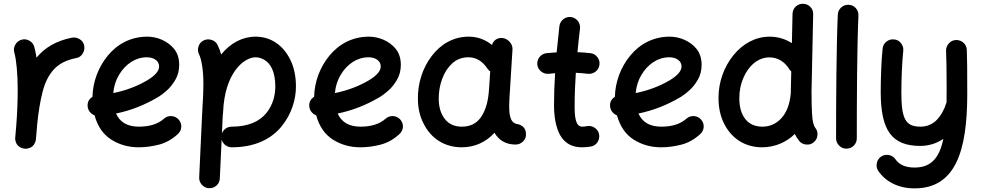

<svg xmlns="http://www.w3.org/2000/svg" viewBox="-20 -740 5246 1027"><path d="M111.3 55.2C116.7 55.7 121.6 55.7 127 54.7C127.4 54.7 127.4 54.7 127.9 54.2H128.9C147.5 50.3 160.6 39.6 168 21.5C168 21 168 21 168.5 20.5V19.5C170.4 15.1 171.4 10.3 171.9 5.4C174.3 -18.6 176.8 -44.4 178.7 -72.3C185.1 -139.2 194.8 -197.8 207.5 -247.6C219.7 -296.9 239.7 -337.4 267.6 -368.2C295.4 -398.9 335 -418.9 386.7 -429.2C401.9 -431.6 413.6 -439.5 421.9 -452.6C430.2 -465.8 433.1 -479.5 430.7 -494.6C428.2 -509.8 420.4 -521.5 407.2 -529.8C394 -538.1 380.4 -541 365.2 -538.6C278.8 -521.5 218.3 -483.9 175.3 -431.6C171.9 -453.6 168 -473.1 163.1 -490.2C158.7 -504.4 149.9 -515.6 136.2 -522.9C122.6 -530.3 108.4 -531.7 94.2 -527.3C80.1 -522.9 68.8 -514.2 61.5 -500.5C54.2 -486.8 52.2 -472.7 56.6 -458.5C62 -439.9 66.4 -412.6 69.8 -376.5C73.2 -339.8 74.7 -301.3 74.7 -259.8C74.7 -197.3 71.8 -131.3 67.4 -74.7C65.4 -52.7 64 -31.2 62 -9.8C61.5 -8.3 61.5 -6.8 61.5 -5.4C61 0 61 4.9 62 10.3C62 10.7 62 10.7 62.5 11.2V12.2C66.4 30.8 77.1 43.9 95.2 51.3C95.7 51.3 95.7 51.3 96.2 51.8H97.2C101.6 53.7 106.4 54.7 111.3 55.2Z M931.2 -22.9C942.4 -33.2 948.7 -45.9 949.7 -61.5C950.2 -76.7 945.3 -89.8 935.1 -101.1C915 -123.5 879.4 -125.5 856.9 -105C825.2 -76.7 780.8 -62.5 722.7 -62.5C662.1 -62.5 621.6 -85.9 600.6 -132.8C679.7 -148.9 755.4 -178.7 828.1 -222.2C840.3 -229.5 855 -240.7 872.6 -256.3C889.6 -271.5 905.3 -291 918.5 -314C931.6 -336.9 938.5 -363.3 938.5 -393.1C938.5 -426.8 929.7 -455.1 912.1 -477.5C876.5 -522 819.3 -543.9 768.1 -543.9C679.7 -543.9 607.4 -504.4 556.6 -442.4C505.4 -380.4 476.6 -301.8 474.6 -222.2C456.1 -210.4 447.3 -193.8 448.7 -171.9C450.2 -148.9 465.8 -130.4 485.8 -123C502 -64 531.7 -21 575.2 6.8C618.7 34.2 667.5 47.9 722.7 47.9C757.8 47.9 793.5 43 830.1 33.7C866.7 24.4 900.4 5.4 931.2 -22.9ZM765.1 -433.6C802.7 -433.6 831.1 -415 831.1 -384.3C831.1 -360.4 809.6 -335.4 767.1 -310.1C712.9 -278.3 651.9 -255.4 585.9 -242.2C588.9 -277.8 599.1 -310.1 616.2 -338.9C650.4 -397 704.6 -433.6 765.1 -433.6Z M1098.1 266.6C1113.3 267.1 1127 262.7 1138.2 252.4C1149.4 242.2 1155.3 229 1155.8 213.9L1165.5 6.8C1171.9 30.3 1193.8 47.9 1219.2 47.9C1345.7 47.9 1431.6 2.4 1485.8 -63.5C1540 -129.4 1563 -209 1563 -277.3C1563 -330.1 1553.7 -376.5 1534.7 -416.5C1497.1 -496.6 1429.7 -543.9 1347.2 -543.9C1276.4 -543.9 1212.4 -509.3 1163.1 -448.7C1157.7 -466.8 1151.4 -483.9 1144 -499C1137.7 -512.2 1127 -521.5 1112.3 -526.4C1097.2 -531.2 1083 -530.3 1069.8 -523.9C1056.2 -517.6 1046.9 -506.8 1042 -492.2C1037.1 -477.1 1038.1 -462.9 1044.4 -449.7C1051.8 -435.5 1057.1 -414.1 1061.5 -386.2C1065.9 -357.9 1067.9 -327.1 1067.9 -294.4C1067.9 -245.6 1064.9 -190.9 1061 -127L1045.4 209C1044.9 224.1 1049.8 237.3 1060.1 248.5C1070.3 259.8 1083 266.1 1098.1 266.6ZM1171.4 -120.1C1171.9 -122.6 1171.9 -125.5 1171.9 -128.9C1172.9 -132.3 1173.3 -136.2 1173.3 -139.6C1181.2 -350.6 1285.2 -433.6 1347.2 -433.6C1363.3 -433.6 1379.4 -428.7 1395.5 -418.9C1427.7 -399.4 1452.6 -356 1452.6 -277.3C1452.6 -230.5 1439.5 -177.7 1404.3 -134.8C1369.1 -91.8 1310.5 -62.5 1219.2 -62.5C1195.8 -62.5 1174.8 -47.9 1167 -26.4Z M2116.7 -22.9C2127.9 -33.2 2134.3 -45.9 2135.3 -61.5C2135.7 -76.7 2130.9 -89.8 2120.6 -101.1C2100.6 -123.5 2064.9 -125.5 2042.5 -105C2010.7 -76.7 1966.3 -62.5 1908.2 -62.5C1847.7 -62.5 1807.1 -85.9 1786.1 -132.8C1865.2 -148.9 1940.9 -178.7 2013.7 -222.2C2025.9 -229.5 2040.5 -240.7 2058.1 -256.3C2075.2 -271.5 2090.8 -291 2104 -314C2117.2 -336.9 2124 -363.3 2124 -393.1C2124 -426.8 2115.2 -455.1 2097.7 -477.5C2062 -522 2004.9 -543.9 1953.6 -543.9C1865.2 -543.9 1793 -504.4 1742.2 -442.4C1690.9 -380.4 1662.1 -301.8 1660.2 -222.2C1641.6 -210.4 1632.8 -193.8 1634.3 -171.9C1635.7 -148.9 1651.4 -130.4 1671.4 -123C1687.5 -64 1717.3 -21 1760.7 6.8C1804.2 34.2 1853 47.9 1908.2 47.9C1943.4 47.9 1979 43 2015.6 33.7C2052.2 24.4 2085.9 5.4 2116.7 -22.9ZM1950.7 -433.6C1988.3 -433.6 2016.6 -415 2016.6 -384.3C2016.6 -360.4 1995.1 -335.4 1952.6 -310.1C1898.4 -278.3 1837.4 -255.4 1771.5 -242.2C1774.4 -277.8 1784.7 -310.1 1801.8 -338.9C1835.9 -397 1890.1 -433.6 1950.7 -433.6Z M2737.8 33.2C2752.9 33.2 2766.1 27.8 2777.3 17.1C2788.6 5.9 2793.9 -6.8 2793.5 -22C2793.5 -54.7 2773.9 -68.4 2754.9 -74.7C2734.9 -77.1 2722.2 -85 2715.8 -98.1C2709.5 -111.3 2705.6 -126.5 2704.6 -143.6C2703.1 -163.6 2703.6 -199.7 2705.6 -227.1C2706.1 -233.4 2706.5 -239.3 2707 -245.6L2721.2 -474.1C2722.2 -488.8 2717.8 -502.4 2707.5 -514.6C2697.3 -526.9 2684.1 -534.2 2668.9 -536.6C2642.1 -540 2618.2 -524.4 2611.8 -499.5C2575.2 -528.3 2535.2 -543.9 2486.8 -543.9C2406.2 -543.9 2337.9 -504.4 2289.6 -440.9C2240.7 -377.4 2213.9 -294.9 2215.3 -209C2215.8 -160.6 2226.1 -116.7 2246.1 -78.1C2285.2 0 2357.4 47.9 2449.7 47.9C2520.5 47.9 2580.6 19 2625 -29.8C2647.9 9.3 2684.6 33.2 2737.8 33.2ZM2450.7 -62.5C2411.6 -62.5 2381.3 -75.7 2360.4 -102.5C2338.9 -128.9 2327.6 -164.1 2326.7 -207.5C2326.2 -246.1 2332 -282.2 2344.7 -316.9C2356.9 -351.6 2375.5 -379.4 2399.4 -401.4C2423.3 -422.9 2452.1 -433.6 2485.8 -433.6C2528.3 -433.6 2561.5 -411.1 2585 -376C2589.4 -368.7 2594.7 -362.8 2602.1 -357.9L2595.7 -261.2C2595.7 -259.8 2595.7 -257.8 2595.2 -256.3C2594.7 -254.9 2594.7 -252.9 2594.7 -251C2594.7 -248.5 2594.7 -246.1 2594.2 -243.7C2588.9 -188 2574.7 -144 2551.3 -111.3C2527.8 -78.6 2494.1 -62.5 2450.7 -62.5Z M3186.5 -393.6C3188.5 -408.7 3184.6 -422.4 3175.3 -434.6C3166 -446.8 3153.8 -453.6 3138.7 -455.6C3116.7 -458 3093.3 -460 3068.8 -460.9C3072.8 -503.4 3077.1 -544.9 3082.5 -587.4C3085.9 -617.2 3064.5 -645 3033.7 -648.9C3003.9 -652.3 2976.1 -630.9 2972.2 -600.1C2966.8 -553.7 2961.9 -506.8 2957.5 -460C2939 -459 2920.4 -457.5 2902.3 -455.6C2872.6 -451.7 2850.6 -424.3 2854 -393.6C2856 -378.4 2863.3 -366.2 2875.5 -356.9C2887.7 -347.7 2900.9 -343.8 2916 -345.2C2926.8 -346.7 2938 -347.7 2949.2 -348.6C2945.3 -290.5 2943.4 -232.4 2943.4 -173.3C2943.4 -134.8 2947.8 -81.1 2967.8 -34.2C2987.8 13.2 3025.9 47.9 3093.8 47.9C3107.9 47.9 3124 46.4 3140.1 43.9C3155.3 41.5 3167 33.7 3175.8 21C3184.1 7.8 3187 -5.9 3184.6 -21C3182.1 -35.6 3174.3 -47.4 3161.6 -56.2C3148.9 -64.9 3135.3 -67.9 3120.1 -65.4C3110.4 -63.5 3101.6 -62.5 3093.8 -62.5C3057.6 -62.5 3053.7 -118.2 3053.7 -173.3C3053.7 -232.4 3056.2 -292 3060.1 -350.6C3083 -349.6 3104.5 -347.7 3124.5 -345.2C3139.6 -343.8 3153.3 -347.7 3165.5 -356.9C3177.7 -366.2 3184.6 -378.4 3186.5 -393.6Z M3725.6 -22.9C3736.8 -33.2 3743.2 -45.9 3744.1 -61.5C3744.6 -76.7 3739.7 -89.8 3729.5 -101.1C3709.5 -123.5 3673.8 -125.5 3651.4 -105C3619.6 -76.7 3575.2 -62.5 3517.1 -62.5C3456.5 -62.5 3416 -85.9 3395 -132.8C3474.1 -148.9 3549.8 -178.7 3622.6 -222.2C3634.8 -229.5 3649.4 -240.7 3667 -256.3C3684.1 -271.5 3699.7 -291 3712.9 -314C3726.1 -336.9 3732.9 -363.3 3732.9 -393.1C3732.9 -426.8 3724.1 -455.1 3706.5 -477.5C3670.9 -522 3613.8 -543.9 3562.5 -543.9C3474.1 -543.9 3401.9 -504.4 3351.1 -442.4C3299.8 -380.4 3271 -301.8 3269 -222.2C3250.5 -210.4 3241.7 -193.8 3243.2 -171.9C3244.6 -148.9 3260.3 -130.4 3280.3 -123C3296.4 -64 3326.2 -21 3369.6 6.8C3413.1 34.2 3461.9 47.9 3517.1 47.9C3552.2 47.9 3587.9 43 3624.5 33.7C3661.1 24.4 3694.8 5.4 3725.6 -22.9ZM3559.6 -433.6C3597.2 -433.6 3625.5 -415 3625.5 -384.3C3625.5 -360.4 3604 -335.4 3561.5 -310.1C3507.3 -278.3 3446.3 -255.4 3380.4 -242.2C3383.3 -277.8 3393.6 -310.1 3410.6 -338.9C3444.8 -397 3499 -433.6 3559.6 -433.6Z M4097.2 -543.9C4020.5 -543.9 3952.6 -505.9 3902.8 -444.3C3853 -382.8 3823.2 -301.8 3823.2 -216.3C3823.2 -165 3833 -119.6 3852.5 -80.1C3891.6 -0.5 3963.9 47.9 4056.2 47.9C4123 47.9 4185.1 22 4231.4 -23.4C4237.8 -10.3 4245.1 2 4254.4 13.2C4263.7 24.9 4276.4 31.7 4292 33.2C4307.6 34.7 4321.3 30.8 4332.5 21C4344.2 11.7 4351.1 -1 4352.5 -16.6C4354 -32.2 4350.1 -45.9 4340.3 -57.1C4336.4 -62.5 4333 -70.3 4330.1 -81.1C4327.1 -91.8 4324.7 -109.9 4323.2 -135.7C4321.8 -161.6 4320.8 -199.2 4320.8 -249L4329.6 -663.6C4331.1 -694.3 4306.6 -719.2 4275.9 -719.7C4260.7 -720.2 4247.6 -715.3 4236.3 -705.1C4225.1 -694.3 4219.7 -681.2 4219.2 -666L4215.8 -509.3C4179.2 -532.2 4139.6 -543.9 4097.2 -543.9ZM3934.6 -214.4C3934.6 -252.9 3941.4 -288.6 3955.6 -321.8C3983.4 -388.2 4034.7 -433.1 4095.7 -433.1C4138.2 -433.1 4175.3 -411.1 4199.2 -374C4202.6 -367.7 4207 -362.3 4212.4 -357.9L4210 -250V-240.7C4209.5 -239.7 4209.5 -238.8 4209.5 -237.3C4204.1 -182.1 4188 -139.6 4160.6 -108.9C4132.8 -78.1 4098.6 -62.5 4057.6 -62.5C3979 -62.5 3934.6 -120.1 3934.6 -214.4Z M4519 -714.4C4503.9 -714.8 4490.7 -710.4 4479.5 -700.2C4468.3 -689.9 4461.9 -676.8 4461.4 -661.6C4453.6 -494.1 4452.1 -190.4 4452.1 0C4452.1 15.1 4457.5 27.8 4468.8 39.1C4479.5 49.8 4492.2 55.2 4507.3 55.2C4522.5 55.2 4535.6 49.8 4546.9 39.1C4557.6 27.8 4563 15.1 4563 0C4563 -189.5 4564 -493.7 4571.8 -656.7C4572.3 -671.9 4567.9 -685.5 4557.6 -696.8C4547.4 -708 4534.2 -713.9 4519 -714.4Z M4762.2 -529.3C4747.1 -530.8 4733.9 -526.9 4721.7 -517.6C4709.5 -507.8 4702.6 -495.6 4701.2 -480.5C4694.3 -421.4 4690.9 -314 4690.9 -248.5C4690.9 -41 4751 40.5 4902.8 40.5C4949.7 40.5 4990.7 26.4 5025.9 2.9C5004.9 104 4961.4 156.2 4871.6 156.2C4824.2 156.2 4790.5 141.6 4770 112.3C4761.7 100.1 4750 92.3 4734.9 89.4C4719.2 86.4 4705.1 89.4 4692.9 97.7C4680.7 106 4672.9 117.7 4669.9 133.3C4667 148.4 4669.9 162.6 4678.2 174.8C4718.8 233.4 4787.1 267.6 4871.6 267.6C5090.8 267.6 5153.8 68.4 5153.8 -237.3C5153.8 -301.8 5153.8 -352.1 5153.3 -387.7C5152.8 -423.3 5152.3 -451.7 5151.4 -472.7C5150.9 -487.8 5145 -501 5133.8 -511.2C5122.6 -521.5 5108.9 -526.4 5093.8 -525.9C5078.6 -525.4 5065.9 -519.5 5055.7 -508.3C5045.4 -497.1 5040 -483.4 5040.5 -468.3C5042.5 -426.8 5043.5 -353 5043.5 -266.6C5043.5 -240.7 5043 -215.8 5043 -192.4C5031.2 -153.8 5013.7 -122.6 4990.7 -98.6C4967.3 -74.7 4938 -62.5 4902.8 -62.5C4820.8 -62.5 4801.3 -108.4 4801.3 -248.5C4801.3 -304.2 4804.7 -407.7 4811.5 -467.8C4813 -482.9 4809.1 -497.1 4799.3 -509.3C4789.6 -521.5 4777.3 -527.8 4762.2 -529.3Z"/></svg>

Font: Mikhak SemiBold
Style: Regular
Weight: 600
Designer: Amin Abedi
Version: Version 3.2